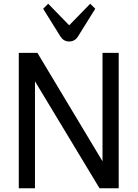

<svg xmlns="http://www.w3.org/2000/svg" viewBox="-20 -1012 743 1032"><path d="M81 0ZM618 0H515L168 -575V0H81V-728H181L531 -145V-728H618ZM239 -992 352 -876 465 -992 492 -965 398 -814Q381 -789 352 -789Q323 -789 306 -814L212 -965Z"/></svg>

Font: Myanmar Chatu
Style: Regular
Weight: 400
Designer: Danh Hong
Foundry: Google Inc.
Version: Version 2.00 November 20, 2015